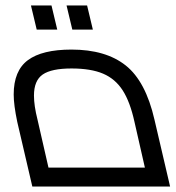

<svg xmlns="http://www.w3.org/2000/svg" viewBox="-20 -681 641 701"><path d="M601 0H98L43 -236Q30 -298 30 -336Q30 -423 82 -461.5Q134 -500 241 -500Q366 -500 439 -442Q512 -384 544 -244ZM104 -332Q104 -295 117 -244L157 -69H509L471 -236Q455 -309 428 -351Q401 -393 356.5 -412Q312 -431 241 -431Q168 -431 136 -409Q104 -387 104 -332ZM93 -661H168L189 -573H114ZM223 -661H298L319 -573H244Z"/></svg>

Font: Cairo
Style: Italic
Weight: 400
Italic angle: -13°
Designer: Mohamed Gaber, Accademia di Belle Arti di Urbino and others
Foundry: Kief Type Foundry, Accademia di Belle Arti di Urbino and others
Version: Version 3.011